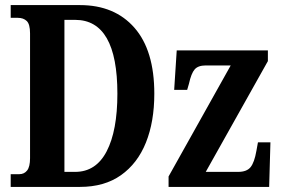

<svg xmlns="http://www.w3.org/2000/svg" viewBox="-20 -734 1104 754"><path d="M22 0V-50H56Q75 -50 86.5 -64.5Q98 -79 98 -113V-603Q98 -639 85 -651.5Q72 -664 50 -664H22V-714H294Q430 -714 508 -625Q586 -536 586 -366Q586 -256 553 -174Q520 -92 455 -46Q390 0 294 0ZM275 -59Q357 -59 399 -140Q441 -221 441 -366Q441 -656 275 -656H233V-59ZM642 0V-41L886 -477H788Q758 -477 744.5 -461.5Q731 -446 722 -405L715 -381H664L674 -536H1032V-494L788 -59H915Q949 -59 964 -77.5Q979 -96 987 -142L993 -175H1042L1037 0Z"/></svg>

Font: Noto Serif ExtraCondensed
Style: Bold
Weight: 700
Width: 2
Designer: Monotype Design Team
Foundry: Monotype Imaging Inc.
Version: Version 2.014; ttfautohint (v1.8.4.7-5d5b)